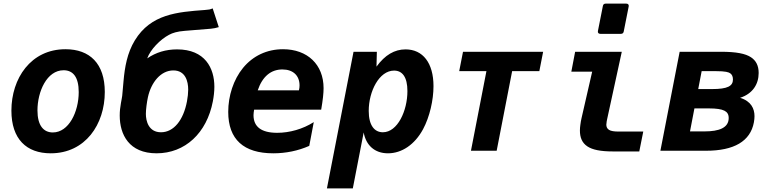

<svg xmlns="http://www.w3.org/2000/svg" viewBox="-20 -833 4254 1061"><path d="M260.3 14.2C452.1 14.2 559.1 -146.5 559.1 -324.7C559.1 -481.9 476.1 -561 341.8 -561C149.9 -561 43 -399.4 43 -221.7C43 -64.9 126 14.2 260.3 14.2ZM272 -101.1C220.7 -101.1 187 -139.2 187 -222.7C187 -326.7 238.8 -444.8 331.5 -444.8C383.3 -444.8 415 -407.7 415 -324.2C415 -214.4 359.9 -101.1 272 -101.1Z M845.2 14.2C1002.4 14.2 1122.6 -97.2 1156.2 -272.9C1161.1 -298.3 1164.6 -327.1 1164.6 -353.5C1164.6 -456.5 1113.3 -560.1 958.5 -560.1C896.5 -560.1 841.8 -543.5 793.5 -510.3C811 -559.6 865.7 -615.2 914.1 -640.6C934.1 -651.4 959 -659.2 1001.5 -662.6L1145.5 -674.3C1160.2 -675.8 1175.8 -678.7 1189 -683.1L1155.3 -786.6C1139.2 -780.3 1137.2 -779.8 1111.8 -777.8C959.5 -766.6 814 -755.4 725.1 -609.9C682.6 -540 669.4 -461.4 662.6 -384.8L655.3 -303.2C654.3 -294.4 650.9 -278.8 648.4 -264.2C644 -240.2 641.6 -217.8 641.6 -194.8C641.6 -88.9 693.4 14.2 845.2 14.2ZM869.6 -102.1C801.3 -102.1 786.1 -164.1 786.1 -203.6C786.1 -227.1 791.5 -269 797.4 -295.9C815.4 -377.9 868.2 -443.8 938 -443.8C1004.9 -443.8 1020 -383.3 1020 -337.9C1020 -319.8 1017.6 -295.9 1013.2 -272.9C993.7 -169.4 940.4 -102.1 869.6 -102.1Z M1490.2 14.2C1559.1 14.2 1627 0.5 1689 -26.9L1713.9 -158.2C1653.3 -119.6 1580.1 -99.1 1511.7 -99.1C1424.3 -99.1 1380.9 -132.3 1380.9 -196.8C1381.3 -206.5 1382.3 -215.8 1384.3 -227.1H1754.9C1764.2 -281.2 1768.1 -318.4 1768.1 -345.7C1768.1 -476.1 1679.2 -561 1543.9 -561C1455.1 -561 1377.9 -524.4 1323.2 -458C1270 -393.1 1241.2 -303.2 1241.2 -214.8C1241.2 -62.5 1326.7 14.2 1490.2 14.2ZM1404.3 -334C1430.2 -410.6 1477.5 -449.2 1540.5 -449.2C1600.1 -449.2 1635.3 -415 1635.3 -360.8C1635.3 -351.6 1634.3 -343.3 1631.8 -334Z M1786.6 208H1929.7L1989.7 -101.1C2002.4 -30.3 2050.3 14.2 2124 14.2C2199.7 14.2 2271.5 -33.2 2317.9 -119.1C2354.5 -187 2375.5 -280.3 2375.5 -356.9C2375.5 -485.4 2316.4 -560.1 2221.2 -560.1C2160.2 -560.1 2107.4 -529.3 2060.5 -464.8L2062.5 -546.9H1933.6ZM2095.7 -102.1C2049.3 -102.1 2017.6 -140.1 2017.6 -220.2C2017.6 -328.1 2075.2 -442.9 2157.7 -442.9C2203.1 -442.9 2231.4 -407.7 2231.4 -329.6C2231.4 -221.2 2177.2 -102.1 2095.7 -102.1Z M2582.5 0H2724.6L2810.1 -439.9H2960.4L2981.4 -546.9H2538.6L2517.6 -439.9H2668Z M3297.4 -646H3411.1C3419.9 -646 3425.3 -650.4 3426.8 -659.2L3454.1 -796.9C3456.1 -806.6 3451.2 -813 3440.9 -813H3327.1C3318.4 -813 3313 -808.6 3311.5 -799.8L3284.2 -662.1C3282.2 -652.3 3287.1 -646 3297.4 -646ZM3367.7 3.9H3512.7L3534.7 -106H3398.9C3373.5 -106 3356 -108.9 3345.7 -115.2C3334.5 -122.1 3330.6 -132.8 3330.6 -144C3330.6 -147.9 3331.1 -151.4 3332 -156.7C3333 -162.6 3331.5 -158.7 3335 -174.3L3416 -546.9H3158.2L3137.2 -437H3252.4L3193.8 -181.2C3190.4 -166.5 3189 -157.7 3187 -142.6C3185.5 -131.3 3184.6 -122.6 3184.6 -111.8C3184.6 -74.2 3195.8 -43.9 3226.1 -23.9C3253.9 -5.4 3298.3 3.9 3367.7 3.9Z M3629.4 0H3881.8C4036.1 0 4126.5 -52.2 4146 -156.7C4148.4 -169.9 4149.4 -181.6 4149.4 -190.9C4149.4 -232.4 4130.9 -273.9 4069.8 -292.5C4139.2 -314.9 4172.4 -367.7 4172.4 -429.7C4172.4 -471.2 4157.2 -498.5 4129.9 -516.6C4099.6 -536.6 4049.3 -546.9 3964.4 -546.9H3735.8ZM3838.4 -340.8 3857.4 -439.9H3933.6C3990.7 -439.9 4006.3 -434.1 4015.6 -427.7C4023.9 -421.9 4030.3 -411.1 4030.3 -394C4030.3 -357.4 4001 -340.8 3914.6 -340.8ZM3793 -106.9 3817.4 -233.9H3898.9C3938 -233.9 3966.3 -230 3983.4 -221.2C3998.5 -213.4 4006.8 -201.7 4006.8 -180.7C4006.8 -126 3952.1 -106.9 3874.5 -106.9Z"/></svg>

Font: Hack
Style: Bold Oblique
Weight: 700
Italic angle: -12°
Monospace: yes
Designer: Christopher Simpkins
Foundry: Christopher Simpkins
Version: Version 2.010